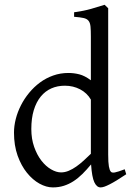

<svg xmlns="http://www.w3.org/2000/svg" viewBox="-20 -777 560 811"><path d="M513.2 -41Q490.7 -25.9 473.4 -15.4Q456.1 -4.9 443.1 1.7Q430.2 8.3 420.9 11.5Q411.6 14.6 404.8 14.6Q388.7 14.6 378.4 -7.3Q368.2 -29.3 364.7 -82.5Q346.2 -60.1 327.9 -42Q309.6 -23.9 290.3 -11.5Q271 1 249.5 7.8Q228 14.6 203.1 14.6Q175.8 14.6 147 -1.2Q118.2 -17.1 94 -46.9Q69.8 -76.7 54.4 -119.6Q39.1 -162.6 39.1 -216.8Q39.1 -244.6 46.6 -274.4Q54.2 -304.2 68.4 -332Q82.5 -359.9 103 -384.8Q123.5 -409.7 148.9 -428.5Q174.3 -447.3 204.6 -458Q234.9 -468.8 269 -468.8Q292 -468.8 314.7 -463.1Q337.4 -457.5 363.8 -438V-622.1Q363.8 -648.9 362.3 -664.8Q360.8 -680.7 354 -689.2Q347.2 -697.8 333 -700.9Q318.8 -704.1 293 -706.1V-725.1Q333 -730.5 364.7 -739.5Q396.5 -748.5 421.9 -756.8L437 -742.2V-124Q437 -106.9 437.7 -94.7Q438.5 -82.5 439.9 -74.2Q441.4 -65.9 443.4 -60.5Q445.3 -55.2 448.2 -51.8Q452.6 -46.4 465.1 -48.6Q477.5 -50.8 506.8 -62ZM363.8 -127.4V-356.4Q347.7 -384.3 318.4 -399.7Q289.1 -415 253.9 -415Q222.7 -415 196.8 -403.6Q170.9 -392.1 152.1 -369.1Q133.3 -346.2 122.8 -312Q112.3 -277.8 112.3 -231.9Q112.3 -190.4 124.3 -156.5Q136.2 -122.6 154.8 -98.6Q173.3 -74.7 195.6 -61.8Q217.8 -48.8 237.8 -48.8Q254.4 -48.8 270.5 -55.7Q286.6 -62.5 302.2 -73.5Q317.9 -84.5 333.3 -98.6Q348.6 -112.8 363.8 -127.4Z"/></svg>

Font: Gentium Plus CyrE
Style: Regular
Weight: 400
Designer: J. Victor Gaultney, Annie Olsen, Iska Routamaa, Becca Hirsbrunner
Foundry: SIL International
Version: Version 5.000